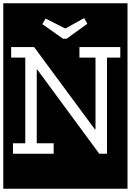

<svg xmlns="http://www.w3.org/2000/svg" viewBox="-32 -937 797 1170"><path d="M500 -792 481 -827 366 -763 246 -824 226 -790 352 -701H374ZM701 -586V-650H452V-586H550V-149H546L176 -650H36V-586H122V-64H47V0H295V-64H192V-512H196L573 0H620V-586ZM-12 -917H745V213H-12Z"/></svg>

Font: Zilla Slab Regular Highlight
Style: Regular
Weight: 410
Designer: Typotheque Type Foundry
Foundry: Typotheque type foundry
Version: Version 1.0; 2017